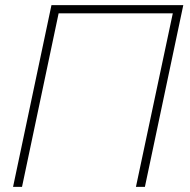

<svg xmlns="http://www.w3.org/2000/svg" viewBox="-20 -730 744 750"><path d="M31 0 181 -710H696L546 0H511L655 -678H209L66 0Z"/></svg>

Font: Raleway-v4020 ExtraLight
Style: Italic
Weight: 275
Italic angle: -12°
Designer: Matt McInerney, Pablo Impallari, Rodrigo Fuenzalida
Foundry: Matt McInerney, Pablo Impallari, Rodrigo Fuenzalida
Version: Version 4.020;PS 004.020;hotconv 1.0.88;makeotf.lib2.5.64775